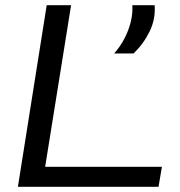

<svg xmlns="http://www.w3.org/2000/svg" viewBox="-20 -720 693 740"><path d="M49 0 160 -700H254L154 -77H604L591 0ZM420 -514Q456 -555 474.5 -605Q493 -655 490 -700H576Q580 -647 557 -599.5Q534 -552 495 -514Z"/></svg>

Font: Georama Extended
Style: Italic
Weight: 400
Width: 7
Italic angle: -9°
Designer: Jean-Baptiste Levee
Foundry: Production Type
Version: Version 1.000